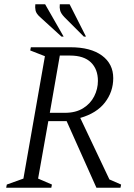

<svg xmlns="http://www.w3.org/2000/svg" viewBox="-20 -882 629 902"><path d="M9 0 12 -15 90 -43 191 -618 122 -645 125 -660H311Q406 -660 459 -621Q512 -582 512 -515Q512 -451 473 -400.5Q434 -350 357 -328L494 -39L549 -15L546 0H433L293 -313H207L159 -43L224 -15L221 0ZM309 -621H261L214 -352H285Q336 -352 370.5 -373.5Q405 -395 422.5 -429.5Q440 -464 440 -502Q440 -557 407 -589Q374 -621 309 -621ZM374 -710 282 -802Q266 -819 262.5 -833Q259 -847 261 -862H307L384 -710ZM269 -710 168 -802Q150 -818 147 -833Q144 -848 146 -862H192L279 -710Z"/></svg>

Font: Spectral SC Light
Style: Italic
Weight: 300
Italic angle: -10°
Designer: Jean-Baptiste Levee
Foundry: Production Type
Version: Version 2.001